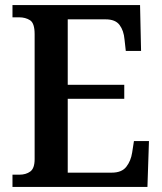

<svg xmlns="http://www.w3.org/2000/svg" viewBox="-20 -734 638 754"><path d="M29 0V-48H56Q82 -48 99 -60.5Q116 -73 116 -109V-600Q116 -643 98 -654.5Q80 -666 55 -666H29V-714H530L534 -534H474L469 -579Q466 -614 449.5 -636Q433 -658 395 -658H246V-401H468V-346H246V-56H419Q458 -56 476 -79Q494 -102 499 -135L506 -180H565L559 0Z"/></svg>

Font: Noto Serif Hebrew SemiCondensed SemiBold
Style: Regular
Weight: 600
Width: 4
Designer: Monotype Design Team
Foundry: Monotype Imaging Inc.
Version: Version 2.004; ttfautohint (v1.8.4.7-5d5b)